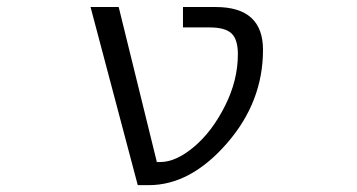

<svg xmlns="http://www.w3.org/2000/svg" viewBox="-20 -540 1040 560"><path d="M447.3 -67.4Q493.2 -67.4 545.9 -111.8Q598.6 -156.2 636.2 -231Q673.8 -305.7 673.8 -381.8Q673.8 -424.8 655.3 -442.4Q636.7 -460 591.8 -460H513.7V-519.5H609.4Q747.1 -519.5 747.1 -394.5Q747.1 -242.2 641.1 -121.1Q535.2 0 414.1 0H381.8L244.1 -519.5H326.2L437.5 -67.4Z"/></svg>

Font: GenEi Gothic M SemiLight
Style: Regular
Weight: 350
Designer: o_tamon (Modified); [Source Han Sans]
Ryoko NISHIZUKA  (kana & ideographs); Paul D. Hunt (Latin, Greek & Cyrillic); Wenl
Version: Version 1.1a;Original Version 1.004